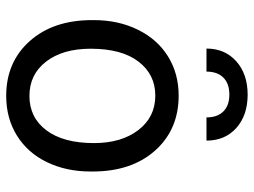

<svg xmlns="http://www.w3.org/2000/svg" viewBox="-118 -678 807 610"><g transform="rotate(90 285.0 -373.5)"><path d="M44.4 0ZM44.4 -269Q44.4 -346.7 75 -408.7Q105.5 -470.7 159.9 -504.4Q214.4 -538.1 284.2 -538.1Q392.1 -538.1 458.7 -463.4Q525.4 -388.7 525.4 -264.6V-258.3Q525.4 -181.2 495.8 -119.9Q466.3 -58.6 411.4 -24.4Q356.4 9.8 285.2 9.8Q177.7 9.8 111.1 -64.9Q44.4 -139.6 44.4 -262.7ZM135.3 -258.3Q135.3 -170.4 176 -117.2Q216.8 -64 285.2 -64Q354 -64 394.5 -117.9Q435.1 -171.9 435.1 -269Q435.1 -356 393.8 -409.9Q352.5 -463.9 284.2 -463.9Q217.3 -463.9 176.3 -410.6Q135.3 -357.4 135.3 -258.3ZM353.5 -626.5Q353.5 -661.1 334.5 -680.2Q315.4 -699.2 281.2 -699.2Q246.1 -699.2 227.1 -680.2Q208 -661.1 208 -626.5H134.8Q134.8 -685.1 175.3 -721.2Q215.8 -757.3 281.2 -757.3Q346.7 -757.3 387 -721.4Q427.2 -685.5 427.2 -626.5Z"/></g></svg>

Font: Roboto
Style: Regular
Weight: 400
Designer: Google
Version: Version 2.134; 2016; ttfautohint (v1.6)